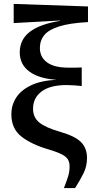

<svg xmlns="http://www.w3.org/2000/svg" viewBox="-20 -757 502 982"><path d="M307 205Q319 174 327.5 148Q336 122 336 93Q336 62 315 44.5Q294 27 231 8Q141 -18 89.5 -58.5Q38 -99 38 -173Q38 -218 62 -256.5Q86 -295 137.5 -320Q189 -345 269 -349Q178 -355 129.5 -391.5Q81 -428 81 -489Q81 -555 133 -594.5Q185 -634 286 -650V-652L50 -639V-737L430 -724V-644Q337 -639 283 -622Q229 -605 206.5 -577.5Q184 -550 184 -511Q184 -465 220.5 -438Q257 -411 330 -411Q347 -411 364.5 -411Q382 -411 398 -412V-317Q379 -319 359.5 -320.5Q340 -322 321 -322Q236 -322 192.5 -289Q149 -256 149 -201Q149 -156 181.5 -130Q214 -104 287 -83Q364 -61 394.5 -30Q425 1 425 51Q425 93 407.5 128.5Q390 164 364 205Z"/></svg>

Font: Source Serif 4 SmText Semibold
Style: Regular
Weight: 600
Designer: Frank Grießhammer
Foundry: Adobe
Version: Version 4.005;hotconv 1.1.0;makeotfexe 2.6.0